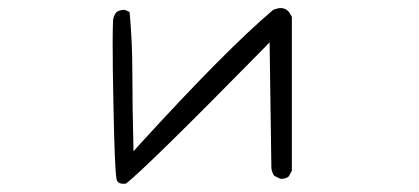

<svg xmlns="http://www.w3.org/2000/svg" viewBox="-20 -458 1040 476"><path d="M260.3 -408.2Q259.3 -384.3 259.3 -351.6Q259.3 -286.1 261.2 -201.7Q264.2 -37.6 269 -13.7Q270 -8.8 272.5 -6.8Q276.4 -2.4 286.6 -2.4Q289.6 -2.4 292.5 -2.9Q346.7 -45.9 626.5 -330.6L648.4 -353L652.8 -41Q654.3 -29.8 660.2 -22L674.3 -15.1Q675.8 -14.6 676.8 -14.6Q688.5 -14.6 695.8 -20.5L703.6 -34.7V-416Q695.3 -434.1 683.1 -437Q680.2 -438 676.3 -438Q667.5 -438 656.7 -433.1Q542 -335.9 333 -107.4L311 -83Q308.1 -198.2 308.1 -278.3Q308.1 -354 301.3 -428.2L290.5 -433.1Q289.1 -433.6 288.1 -433.6Q275.9 -433.6 268.1 -427.2Q261.7 -418.9 260.3 -408.2Z"/></svg>

Font: NaikaiFont
Style: ExtraLight
Weight: 200
Version: Version 1.89